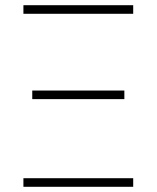

<svg xmlns="http://www.w3.org/2000/svg" viewBox="-20 -718 602 738"><path d="M70 -665V-698H492V-665ZM104 -337V-370H458V-337ZM70 0V-33H492V0Z"/></svg>

Font: IBM Plex Sans ExtraLight
Style: Regular
Weight: 250
Designer: Mike Abbink, Paul van der Laan, Pieter van Rosmalen
Foundry: Bold Monday
Version: Version 3.201